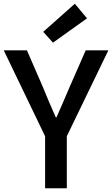

<svg xmlns="http://www.w3.org/2000/svg" viewBox="-23 -1006 599 1026"><path d="M218 0V-278L-3 -737H121L206 -541Q223 -500 239.5 -460.5Q256 -421 275 -379H279Q297 -421 314.5 -460.5Q332 -500 349 -541L435 -737H556L334 -278V0ZM260 -778 208 -836 377 -986 442 -908Z"/></svg>

Font: Noto Sans JP Thin Medium
Style: Regular
Weight: 500
Version: Version 2.004-H2;hotconv 1.0.118;makeotfexe 2.5.65603